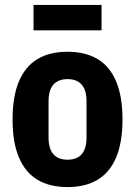

<svg xmlns="http://www.w3.org/2000/svg" viewBox="-20 -747 548 779"><path d="M254 12Q181 12 131.5 -18Q82 -48 56.5 -109Q31 -170 31 -262Q31 -355 56.5 -416Q82 -477 131.5 -507Q181 -537 254 -537Q327 -537 376.5 -507Q426 -477 451.5 -416Q477 -355 477 -262Q477 -170 451.5 -109Q426 -48 376.5 -18Q327 12 254 12ZM254 -99Q292 -99 311.5 -121.5Q331 -144 331 -189V-336Q331 -381 311.5 -403.5Q292 -426 254 -426Q216 -426 196.5 -403.5Q177 -381 177 -336V-189Q177 -144 196.5 -121.5Q216 -99 254 -99ZM116 -624V-727H392V-624Z"/></svg>

Font: IBM Plex Sans Condensed
Style: Bold
Weight: 700
Width: 3
Designer: Mike Abbink, Paul van der Laan, Pieter van Rosmalen
Foundry: Bold Monday
Version: Version 3.201